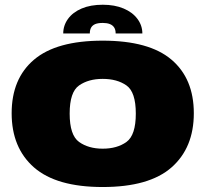

<svg xmlns="http://www.w3.org/2000/svg" viewBox="-20 -766 855 791"><path d="M403 4.5Q594.5 4.5 686.5 -76.2Q778.5 -157 778.5 -299.5Q778.5 -442 686.5 -520.2Q594.5 -598.5 403 -598.5Q212.5 -598.5 120.2 -520.2Q28 -442 28 -299.5Q28 -157 120.2 -76.2Q212.5 4.5 403 4.5ZM403 -153.5Q344.5 -153.5 305.8 -181.2Q267 -209 267 -298Q267 -387 305.8 -414Q344.5 -441 403 -441Q462.5 -441 501 -414Q539.5 -387 539.5 -298Q539.5 -209 501 -181.2Q462.5 -153.5 403 -153.5ZM403.5 -746.5Q353 -746.5 316.5 -731Q280 -715.5 260.2 -688.2Q240.5 -661 240.5 -628H350Q350 -643 355.5 -652.5Q361 -662 372.5 -666.8Q384 -671.5 403.5 -671.5Q420.5 -671.5 432.2 -667Q444 -662.5 450.2 -653Q456.5 -643.5 456.5 -628H566.5Q566.5 -661 546.2 -688.2Q526 -715.5 489.2 -731Q452.5 -746.5 403.5 -746.5Z"/></svg>

Font: Anybody SemiExpanded Black
Style: Regular
Weight: 900
Width: 6
Version: Version 1.113;gftools[0.9.25]